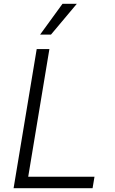

<svg xmlns="http://www.w3.org/2000/svg" viewBox="-20 -984 602 1004"><path d="M51.1 0 171.9 -727.3H238.3L127.5 -59.7H474.1L464.1 0ZM189.6 -802.9 306.8 -964.1H381.7L246.4 -802.9Z"/></svg>

Font: Inter Light  BETA
Style: Italic
Weight: 300
Italic angle: 9.39999°
Designer: Rasmus Andersson
Foundry: rsms
Version: Version 3.011;git-f93a4a705